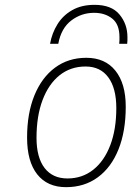

<svg xmlns="http://www.w3.org/2000/svg" viewBox="-20 -762 560 794"><path d="M253 12Q176 12 134 -41Q92 -94 92 -193Q92 -293 122.2 -367.2Q152.5 -441.5 207.5 -482.2Q262.5 -523 337 -523Q414.5 -523 457.2 -469.8Q500 -416.5 500 -321Q500 -219 470 -144.2Q440 -69.5 384.5 -28.8Q329 12 253 12ZM259 -24Q320 -24 365.5 -60Q411 -96 436 -161.5Q461 -227 461 -315Q461 -397 428 -442Q395 -487 334 -487Q272 -487 226.5 -450.8Q181 -414.5 156 -348.2Q131 -282 131 -192Q131 -111 164.2 -67.5Q197.5 -24 259 -24ZM187 -581Q195 -625.5 217.8 -662Q240.5 -698.5 278.8 -720.2Q317 -742 371 -742Q441 -742 474 -702.2Q507 -662.5 507 -609Q507 -601.5 507 -595Q507 -588.5 506 -581H473Q474 -588.5 474 -595.5Q474 -602.5 474 -609Q474 -661.5 444 -685.2Q414 -709 369 -709Q316.5 -709 274.8 -677.2Q233 -645.5 221 -581Z"/></svg>

Font: Overpass Thin
Style: Italic
Weight: 250
Italic angle: -10°
Designer: Delve Withrington, Dave Bailey, Thomas Jockin
Foundry: Delve Fonts LLC
Version: Version 4.000